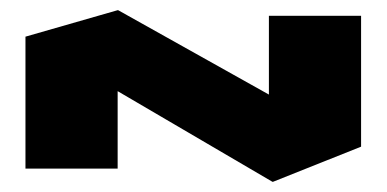

<svg xmlns="http://www.w3.org/2000/svg" viewBox="-20 -554 759 377"><path d="M30 -223V-481L211 -534V-223ZM508 -267V-523H689V-267ZM515 -197 30 -481V-482L211 -534H212L689 -267V-266L516 -197Z"/></svg>

Font: Foldit ExtraBold
Style: Regular
Weight: 800
Version: Version 1.003